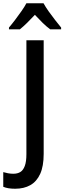

<svg xmlns="http://www.w3.org/2000/svg" viewBox="-84 -961 395 1178"><path d="M9 197Q-14 197 -32 194Q-50 191 -64 185V95Q-51 99 -35 102Q-19 105 -2 105Q23 105 40.5 94.5Q58 84 68 57.5Q78 31 78 -15V-714H184V-17Q184 59 162.5 106Q141 153 102 175Q63 197 9 197ZM183 -941Q195 -919 214 -892Q233 -865 253.5 -839Q274 -813 291 -792V-781H224Q201 -798 177.5 -821Q154 -844 130 -870Q106 -844 82.5 -821Q59 -798 38 -781H-29V-792Q-11 -813 9 -839.5Q29 -866 48 -893Q67 -920 78 -941Z"/></svg>

Font: Noto Sans Display SemiCondensed Medium
Style: Regular
Weight: 500
Width: 4
Designer: Monotype Design Team
Foundry: Monotype Imaging Inc.
Version: Version 2.003